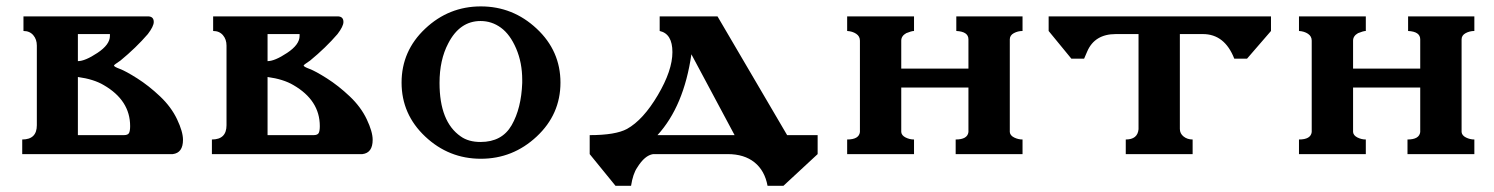

<svg xmlns="http://www.w3.org/2000/svg" viewBox="-20 -484 4692 603"><path d="M554.7 -44.9Q554.7 -3.9 522.5 0H49.8V-45.9Q95.7 -45.9 95.7 -90.8V-340.8Q95.7 -360.4 84.5 -373.5Q73.2 -386.7 53.7 -386.7V-432.6H444.3Q462.9 -432.6 462.9 -415Q462.9 -401.4 444.3 -377Q407.2 -334 358.4 -293.9Q337.9 -280.3 337.9 -278.3Q337.9 -274.4 356.4 -267.6Q375 -260.7 411.1 -237.8Q447.3 -214.8 482.4 -181.6Q517.6 -148.4 536.1 -109.4Q554.7 -70.3 554.7 -44.9ZM369.1 -59.6Q381.8 -59.6 385.3 -66.4Q388.7 -73.2 388.7 -87.9Q388.7 -168.9 305.7 -216.8Q274.4 -235.4 224.6 -242.2V-59.6ZM224.6 -292Q247.1 -292 286.1 -317.9Q325.2 -343.8 325.2 -371.1V-377H224.6Z M1150.4 -44.9Q1150.4 -3.9 1118.2 0H645.5V-45.9Q691.4 -45.9 691.4 -90.8V-340.8Q691.4 -360.4 680.2 -373.5Q668.9 -386.7 649.4 -386.7V-432.6H1040Q1058.6 -432.6 1058.6 -415Q1058.6 -401.4 1040 -377Q1002.9 -334 954.1 -293.9Q933.6 -280.3 933.6 -278.3Q933.6 -274.4 952.1 -267.6Q970.7 -260.7 1006.8 -237.8Q1043 -214.8 1078.1 -181.6Q1113.3 -148.4 1131.8 -109.4Q1150.4 -70.3 1150.4 -44.9ZM964.8 -59.6Q977.5 -59.6 981 -66.4Q984.4 -73.2 984.4 -87.9Q984.4 -168.9 901.4 -216.8Q870.1 -235.4 820.3 -242.2V-59.6ZM820.3 -292Q842.8 -292 881.8 -317.9Q920.9 -343.8 920.9 -371.1V-377H820.3Z M1620.1 -223.6V-233.4Q1620.1 -287.1 1601.1 -331.5Q1582 -376 1553.2 -397Q1524.4 -418 1489.3 -418Q1423.8 -418 1387.7 -347.7Q1360.4 -295.9 1360.4 -223.6Q1360.4 -101.6 1426.8 -55.7Q1451.2 -38.1 1489.3 -38.1Q1556.6 -38.1 1586.9 -90.8Q1617.2 -143.6 1620.1 -223.6ZM1490.2 14.6Q1389.6 14.6 1315.4 -55.2Q1241.2 -125 1241.2 -224.6Q1241.2 -324.2 1315.4 -394Q1389.6 -463.9 1490.2 -463.9Q1590.8 -463.9 1665.5 -394Q1740.2 -324.2 1740.2 -224.6Q1740.2 -125 1665.5 -55.2Q1590.8 14.6 1490.2 14.6Z M2390.6 99.6Q2381.8 51.8 2349.6 25.9Q2317.4 0 2265.6 0H2031.2Q2004.9 3.9 1981.4 42Q1967.8 61.5 1961.9 99.6H1913.1L1832 0V-59.6Q1913.1 -59.6 1949.2 -79.1Q2000 -107.4 2045.9 -185.1Q2091.8 -262.7 2091.8 -320.3Q2091.8 -377.9 2051.8 -386.7V-432.6H2233.4L2452.1 -59.6H2547.9V0L2440.4 99.6ZM2044.9 -59.6H2287.1L2151.4 -313.5Q2127.9 -150.4 2044.9 -59.6Z M3191.4 -386.7Q3176.8 -386.7 3164.1 -379.9Q3151.4 -373 3151.4 -360.4V-69.3Q3152.3 -58.6 3165 -52.2Q3177.7 -45.9 3191.4 -45.9V0H2981.4V-45.9Q3018.6 -45.9 3021.5 -69.3V-209H2810.5V-69.3Q2811.5 -58.6 2824.2 -52.2Q2836.9 -45.9 2850.6 -45.9V0H2640.6V-45.9Q2677.7 -45.9 2680.7 -69.3V-356.4Q2680.7 -370.1 2668.9 -377.9Q2657.2 -385.7 2640.6 -386.7V-432.6H2850.6V-386.7Q2842.8 -386.7 2826.2 -379.9Q2810.5 -371.1 2810.5 -356.4V-268.6H3021.5V-360.4Q3021.5 -384.8 2983.4 -386.7V-432.6H3191.4Z M3515.6 -45.9Q3552.7 -45.9 3555.7 -78.1V-377H3484.4Q3418 -377 3394.5 -322.3L3384.8 -299.8H3344.7L3273.4 -386.7V-432.6H3971.7V-386.7L3896.5 -299.8H3856.4Q3826.2 -377 3757.8 -377H3685.5V-79.1Q3685.5 -64.5 3697.3 -55.2Q3709 -45.9 3725.6 -45.9V0H3515.6Z M4610.4 -386.7Q4595.7 -386.7 4583 -379.9Q4570.3 -373 4570.3 -360.4V-69.3Q4571.3 -58.6 4584 -52.2Q4596.7 -45.9 4610.4 -45.9V0H4400.4V-45.9Q4437.5 -45.9 4440.4 -69.3V-209H4229.5V-69.3Q4230.5 -58.6 4243.2 -52.2Q4255.9 -45.9 4269.5 -45.9V0H4059.6V-45.9Q4096.7 -45.9 4099.6 -69.3V-356.4Q4099.6 -370.1 4087.9 -377.9Q4076.2 -385.7 4059.6 -386.7V-432.6H4269.5V-386.7Q4261.7 -386.7 4245.1 -379.9Q4229.5 -371.1 4229.5 -356.4V-268.6H4440.4V-360.4Q4440.4 -384.8 4402.3 -386.7V-432.6H4610.4Z"/></svg>

Font: Menaion Unicode
Style: Regular
Weight: 400
Designer: Aleksandr Andreev
Foundry: Ponomar Technologies, Inc.
Version: 2.0